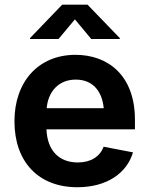

<svg xmlns="http://www.w3.org/2000/svg" viewBox="-20 -786 634 817"><path d="M309.1 10.7C433.1 10.7 519.5 -47.9 545.9 -137.7L420.9 -161.6C404.3 -117.7 364.3 -94.7 311 -94.7C233.4 -94.7 181.2 -143.1 177.7 -235.8H554.2V-276.4C554.2 -465.3 439.5 -552.7 301.3 -552.7C143.1 -552.7 41.5 -438 41.5 -270C41.5 -97.7 143.1 10.7 309.1 10.7ZM229 -620.1 298.8 -703.6 368.2 -620.1H489.7V-624L352.5 -766.1H244.6L107.9 -624V-620.1ZM178.7 -325.7C184.6 -395 228.5 -447.3 302.2 -447.3C373.5 -447.3 414.1 -399.9 421.4 -325.7Z"/></svg>

Font: Raveo SemiBold
Style: Regular
Weight: 600
Designer: Jakub Foglar, Rasmus Andersson (Inter)
Foundry: Jakubfoglar.com
Version: Version 1.100;Glyphs 3.2.3 (3260)